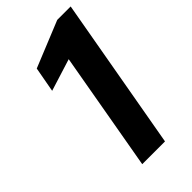

<svg xmlns="http://www.w3.org/2000/svg" viewBox="-218 -764 829 829"><g transform="rotate(-45 196.0 -350.0)"><path d="M129 0 225 -545 78 -499 99 -614 310 -700H392L268 0Z"/></g></svg>

Font: DM Sans 11pt
Style: Bold Italic
Weight: 700
Italic angle: -10°
Version: Version 4.004;gftools[0.9.30]